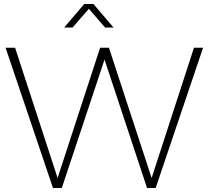

<svg xmlns="http://www.w3.org/2000/svg" viewBox="-20 -937 1038 957"><path d="M7.8 -699.2H55.2L267.1 -49.8L479 -699.2H522.9L735.8 -49.8L946.8 -699.2H992.2L755.9 0H712.9L501 -640.1L288.1 0H244.1ZM299.8 -799.8 399.9 -917H445.8L545.9 -799.8H503.9L422.9 -893.1L341.8 -799.8Z"/></svg>

Font: Trueno UltraLight
Style: Regular
Weight: 250
Designer: Julieta Ulanovsky
Foundry: Julieta Ulanovsky
Version: Version 3.001b | FøM Fix